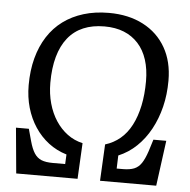

<svg xmlns="http://www.w3.org/2000/svg" viewBox="-51 -766 809 817"><g transform="rotate(5 353.0 -357.5)"><path d="M48 0 30 -194H85L99 -143Q108 -110 120 -91.5Q132 -73 150.5 -65.5Q169 -58 199 -58H252L254 -99Q211 -112 177 -138Q143 -164 118.5 -201Q94 -238 81 -283Q68 -328 68 -379Q68 -442 82 -494.5Q96 -547 122.5 -588Q149 -629 187 -657Q225 -685 274 -700Q323 -715 382 -715Q466 -715 528.5 -682.5Q591 -650 625 -590.5Q659 -531 659 -450Q659 -390 646 -337.5Q633 -285 609 -241Q585 -197 551 -164.5Q517 -132 474 -114L472 -58H498Q528 -58 546.5 -65.5Q565 -73 577.5 -91.5Q590 -110 601 -143L617 -194H672L646 0H406L414 -156Q450 -167 478 -190.5Q506 -214 525 -250.5Q544 -287 554 -334.5Q564 -382 564 -439Q564 -490 551 -530.5Q538 -571 512.5 -599Q487 -627 451 -641.5Q415 -656 368 -656Q317 -656 278 -639.5Q239 -623 212.5 -590Q186 -557 172.5 -508.5Q159 -460 159 -397Q159 -350 170.5 -309Q182 -268 203 -236Q224 -204 253 -182.5Q282 -161 318 -153L310 0Z"/></g></svg>

Font: Literata
Style: Italic
Weight: 400
Italic angle: -2°
Designer: Latin by Veronika Burian and Jose Scaglione. Greek by Irene Vlachou. Cyrillic by Vera Evstafieva
Foundry: TypeTogether
Version: Version 3.103;gftools[0.9.29]